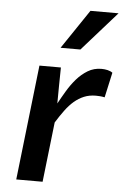

<svg xmlns="http://www.w3.org/2000/svg" viewBox="-55 -821 553 861"><g transform="rotate(5 221.5 -391.0)"><path d="M110.4 -517.6H207Q206.1 -476.6 205.8 -436.3Q205.6 -396 205.1 -355.5Q220.2 -383.3 238.3 -413.6Q256.3 -443.8 278.3 -469Q300.3 -494.1 327.6 -510.7Q355 -527.3 389.2 -527.3Q403.3 -527.3 416.7 -524.2Q430.2 -521 439 -514.2L414.1 -401.4Q402.8 -403.8 393.3 -404.5Q383.8 -405.3 374.5 -405.3Q345.2 -405.3 321.5 -395.5Q297.9 -385.7 277.3 -368.2Q256.8 -350.6 238.3 -325.4Q219.7 -300.3 200.7 -269.5L169.9 0H51.3ZM197.8 -605.5 316.9 -782.2H443.4L287.1 -605.5Z"/></g></svg>

Font: Proza Libre
Style: Medium Italic
Weight: 500
Designer: Jasper de Waard
Foundry: Jasper de Waard
Version: Version 1.000; ttfautohint (v1.4.1.8-43bc)